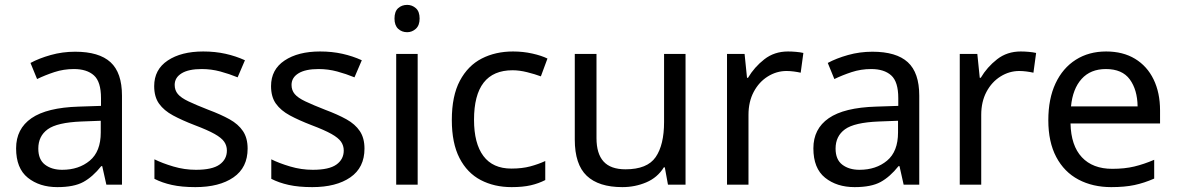

<svg xmlns="http://www.w3.org/2000/svg" viewBox="-20 -757 4826 787"><path d="M288 -545Q386 -545 433 -502Q480 -459 480 -365V0H416L399 -76H395Q360 -32 321.5 -11Q283 10 215 10Q142 10 94 -28.5Q46 -67 46 -149Q46 -229 109 -272.5Q172 -316 303 -320L394 -323V-355Q394 -422 365 -448Q336 -474 283 -474Q241 -474 203 -461.5Q165 -449 132 -433L105 -499Q140 -518 188 -531.5Q236 -545 288 -545ZM314 -259Q214 -255 175.5 -227Q137 -199 137 -148Q137 -103 164.5 -82Q192 -61 235 -61Q303 -61 348 -98.5Q393 -136 393 -214V-262Z M995 -148Q995 -70 937 -30Q879 10 781 10Q725 10 684.5 1Q644 -8 613 -24V-104Q645 -88 690.5 -74.5Q736 -61 783 -61Q850 -61 880 -82.5Q910 -104 910 -140Q910 -160 899 -176Q888 -192 859.5 -208Q831 -224 778 -244Q726 -264 689 -284Q652 -304 632 -332Q612 -360 612 -404Q612 -472 667.5 -509Q723 -546 813 -546Q862 -546 904.5 -536.5Q947 -527 984 -510L954 -440Q920 -454 883 -464Q846 -474 807 -474Q753 -474 724.5 -456.5Q696 -439 696 -409Q696 -387 709 -371.5Q722 -356 752.5 -341.5Q783 -327 834 -307Q885 -288 921 -268Q957 -248 976 -219.5Q995 -191 995 -148Z M1474 -148Q1474 -70 1416 -30Q1358 10 1260 10Q1204 10 1163.5 1Q1123 -8 1092 -24V-104Q1124 -88 1169.5 -74.5Q1215 -61 1262 -61Q1329 -61 1359 -82.5Q1389 -104 1389 -140Q1389 -160 1378 -176Q1367 -192 1338.5 -208Q1310 -224 1257 -244Q1205 -264 1168 -284Q1131 -304 1111 -332Q1091 -360 1091 -404Q1091 -472 1146.5 -509Q1202 -546 1292 -546Q1341 -546 1383.5 -536.5Q1426 -527 1463 -510L1433 -440Q1399 -454 1362 -464Q1325 -474 1286 -474Q1232 -474 1203.5 -456.5Q1175 -439 1175 -409Q1175 -387 1188 -371.5Q1201 -356 1231.5 -341.5Q1262 -327 1313 -307Q1364 -288 1400 -268Q1436 -248 1455 -219.5Q1474 -191 1474 -148Z M1692 -536V0H1604V-536ZM1649 -737Q1669 -737 1684.5 -723.5Q1700 -710 1700 -681Q1700 -653 1684.5 -639Q1669 -625 1649 -625Q1627 -625 1612 -639Q1597 -653 1597 -681Q1597 -710 1612 -723.5Q1627 -737 1649 -737Z M2077 10Q2006 10 1950.5 -19Q1895 -48 1863.5 -109Q1832 -170 1832 -265Q1832 -364 1865 -426Q1898 -488 1954.5 -517Q2011 -546 2083 -546Q2124 -546 2162 -537.5Q2200 -529 2224 -517L2197 -444Q2173 -453 2141 -461Q2109 -469 2081 -469Q1923 -469 1923 -266Q1923 -169 1961.5 -117.5Q2000 -66 2076 -66Q2120 -66 2153.5 -75Q2187 -84 2215 -97V-19Q2188 -5 2155.5 2.5Q2123 10 2077 10Z M2790 -536V0H2718L2705 -71H2701Q2675 -29 2629 -9.5Q2583 10 2531 10Q2434 10 2385 -36.5Q2336 -83 2336 -185V-536H2425V-191Q2425 -127 2454 -95Q2483 -63 2544 -63Q2633 -63 2667.5 -113Q2702 -163 2702 -257V-536Z M3210 -546Q3225 -546 3242.5 -544.5Q3260 -543 3273 -540L3262 -459Q3249 -462 3233.5 -464Q3218 -466 3204 -466Q3163 -466 3127 -443.5Q3091 -421 3069.5 -380.5Q3048 -340 3048 -286V0H2960V-536H3032L3042 -438H3046Q3072 -482 3113 -514Q3154 -546 3210 -546Z M3556 -545Q3654 -545 3701 -502Q3748 -459 3748 -365V0H3684L3667 -76H3663Q3628 -32 3589.5 -11Q3551 10 3483 10Q3410 10 3362 -28.5Q3314 -67 3314 -149Q3314 -229 3377 -272.5Q3440 -316 3571 -320L3662 -323V-355Q3662 -422 3633 -448Q3604 -474 3551 -474Q3509 -474 3471 -461.5Q3433 -449 3400 -433L3373 -499Q3408 -518 3456 -531.5Q3504 -545 3556 -545ZM3582 -259Q3482 -255 3443.5 -227Q3405 -199 3405 -148Q3405 -103 3432.5 -82Q3460 -61 3503 -61Q3571 -61 3616 -98.5Q3661 -136 3661 -214V-262Z M4164 -546Q4179 -546 4196.5 -544.5Q4214 -543 4227 -540L4216 -459Q4203 -462 4187.5 -464Q4172 -466 4158 -466Q4117 -466 4081 -443.5Q4045 -421 4023.5 -380.5Q4002 -340 4002 -286V0H3914V-536H3986L3996 -438H4000Q4026 -482 4067 -514Q4108 -546 4164 -546Z M4514 -546Q4583 -546 4632.5 -516Q4682 -486 4708.5 -431.5Q4735 -377 4735 -304V-251H4368Q4370 -160 4414.5 -112.5Q4459 -65 4539 -65Q4590 -65 4629.5 -74.5Q4669 -84 4711 -102V-25Q4670 -7 4630 1.5Q4590 10 4535 10Q4459 10 4400.5 -21Q4342 -52 4309.5 -113.5Q4277 -175 4277 -264Q4277 -352 4306.5 -415Q4336 -478 4389.5 -512Q4443 -546 4514 -546ZM4513 -474Q4450 -474 4413.5 -433.5Q4377 -393 4370 -321H4643Q4642 -389 4611 -431.5Q4580 -474 4513 -474Z"/></svg>

Font: Noto Sans Javanese
Style: Regular
Weight: 400
Designer: Monotype Design Team
Foundry: Monotype Imaging Inc.
Version: Version 2.004